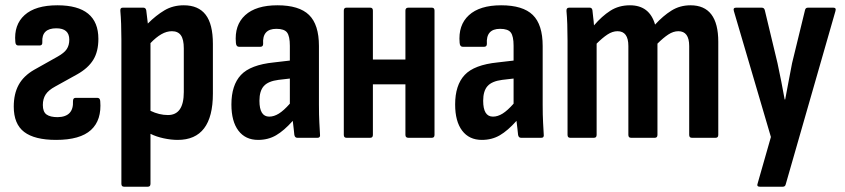

<svg xmlns="http://www.w3.org/2000/svg" viewBox="-20 -521 3195 726"><path d="M192 8Q111 8 71.5 -22Q32 -52 32 -118Q32 -166 50.5 -200Q69 -234 109 -257L198 -307Q223 -321 232.5 -335.5Q242 -350 242 -371Q242 -414 193 -414Q137 -414 140 -362Q141 -349 130 -349H49Q39 -349 38 -362Q32 -427 73 -464Q114 -501 197 -501Q352 -501 352 -374Q352 -326 332.5 -294.5Q313 -263 272 -240L189 -194Q163 -180 152.5 -163.5Q142 -147 142 -124Q142 -98 156 -88Q170 -78 198 -78Q259 -79 256 -139Q256 -151 266 -151H348Q358 -151 359 -139Q365 -67 324 -29.5Q283 8 192 8Z M449 185Q439 185 439 174V-372Q439 -403 438 -430.5Q437 -458 435 -480Q434 -492 444 -492H522Q531 -492 533 -482Q536 -461 539 -432Q570 -463 602 -482Q634 -501 675 -501Q730 -501 757.5 -465.5Q785 -430 785 -355V-167Q785 8 652 8Q627 8 599 2Q571 -4 549 -15V174Q549 185 539 185ZM630 -403Q610 -403 590 -391.5Q570 -380 549 -358V-102Q582 -86 615 -86Q675 -86 675 -173V-338Q675 -372 664 -387.5Q653 -403 630 -403Z M956 8Q908 8 881.5 -27Q855 -62 855 -126Q855 -199 891 -237.5Q927 -276 1016 -285L1076 -292V-348Q1076 -384 1065.5 -398Q1055 -412 1025 -412Q971 -412 975 -355Q975 -344 964 -344H884Q873 -344 872 -359Q866 -426 907 -463.5Q948 -501 1029 -501Q1111 -501 1148.5 -464.5Q1186 -428 1186 -347V-125Q1186 -85 1187.5 -58Q1189 -31 1190 -13Q1192 0 1181 0H1104Q1095 0 1093 -11Q1092 -20 1090.5 -34.5Q1089 -49 1087 -64Q1054 -27 1024 -9.5Q994 8 956 8ZM961 -140Q961 -80 998 -80Q1016 -80 1034.5 -91.5Q1053 -103 1076 -129V-224L1033 -219Q994 -214 977.5 -195.5Q961 -177 961 -140Z M1290 0Q1280 0 1280 -11V-481Q1280 -492 1290 -492H1380Q1390 -492 1390 -481V-296H1513V-481Q1513 -492 1524 -492H1613Q1623 -492 1623 -481V-11Q1623 0 1613 0H1524Q1513 0 1513 -11V-202H1390V-11Q1390 0 1380 0Z M1802 8Q1754 8 1727.5 -27Q1701 -62 1701 -126Q1701 -199 1737 -237.5Q1773 -276 1862 -285L1922 -292V-348Q1922 -384 1911.5 -398Q1901 -412 1871 -412Q1817 -412 1821 -355Q1821 -344 1810 -344H1730Q1719 -344 1718 -359Q1712 -426 1753 -463.5Q1794 -501 1875 -501Q1957 -501 1994.5 -464.5Q2032 -428 2032 -347V-125Q2032 -85 2033.5 -58Q2035 -31 2036 -13Q2038 0 2027 0H1950Q1941 0 1939 -11Q1938 -20 1936.5 -34.5Q1935 -49 1933 -64Q1900 -27 1870 -9.5Q1840 8 1802 8ZM1807 -140Q1807 -80 1844 -80Q1862 -80 1880.5 -91.5Q1899 -103 1922 -129V-224L1879 -219Q1840 -214 1823.5 -195.5Q1807 -177 1807 -140Z M2136 0Q2126 0 2126 -11V-367Q2126 -401 2125 -429.5Q2124 -458 2122 -479Q2121 -492 2132 -492H2210Q2218 -492 2220 -483Q2221 -470 2223 -455.5Q2225 -441 2226 -425Q2256 -460 2288 -480.5Q2320 -501 2362 -501Q2436 -501 2457 -428Q2487 -461 2519 -481Q2551 -501 2591 -501Q2696 -501 2696 -363V-11Q2696 0 2686 0H2596Q2586 0 2586 -11V-347Q2586 -403 2545 -403Q2526 -403 2507 -390.5Q2488 -378 2466 -356V-11Q2466 0 2456 0H2366Q2356 0 2356 -11V-347Q2356 -403 2315 -403Q2296 -403 2277 -390.5Q2258 -378 2236 -356V-11Q2236 0 2226 0Z M2853 185Q2840 185 2845 172L2895 -3L2755 -479Q2751 -492 2763 -492H2860Q2870 -492 2872 -482L2920 -282Q2927 -250 2934 -214Q2941 -178 2947 -145H2949Q2955 -178 2962 -214Q2969 -250 2975 -282L3024 -483Q3026 -492 3035 -492H3131Q3143 -492 3139 -479L2951 176Q2949 185 2940 185Z"/></svg>

Font: Sofia Sans Condensed
Style: Bold
Weight: 700
Designer: Botio Nikoltchev, Ani Petrova
Foundry: lettersoup
Version: Version 4.101; ttfautohint (v1.8.4.7-5d5b)